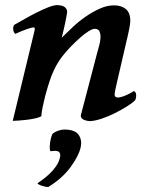

<svg xmlns="http://www.w3.org/2000/svg" viewBox="-20 -463 590 753"><path d="M188 60Q197 53 210 49Q223 45 232 45Q274 45 288.5 66Q303 87 296 116Q289 148 257 192Q225 236 170 270Q161 271 145.5 266Q130 261 127 256Q134 251 147 241.5Q160 232 174 219Q188 206 199.5 189.5Q211 173 215 155Q218 143 214.5 137Q211 131 204.5 129.5Q198 128 190.5 129Q183 130 178 130Q175 126 175 115.5Q175 105 177 93Q179 81 182 71.5Q185 62 188 60ZM243 -412Q242 -407 240 -395.5Q238 -384 235 -370Q232 -356 228.5 -341.5Q225 -327 222 -315Q242 -335 266 -357.5Q290 -380 317 -398.5Q344 -417 372 -429.5Q400 -442 427 -442Q456 -442 473.5 -427.5Q491 -413 491 -381Q491 -375 489 -362Q487 -349 481 -322.5Q475 -296 464.5 -251.5Q454 -207 438 -137Q432 -111 430 -98Q428 -85 435 -82Q444 -78 464.5 -85.5Q485 -93 505 -106Q514 -102 514 -90Q514 -82 513 -78Q512 -74 510 -70Q498 -58 476 -44.5Q454 -31 429 -18.5Q404 -6 378.5 2.5Q353 11 334 12Q321 12 308.5 6.5Q296 1 297 -11L362 -259Q364 -267 368.5 -282.5Q373 -298 374 -313Q375 -328 370.5 -339Q366 -350 351 -350Q343 -350 327.5 -340.5Q312 -331 294 -315Q276 -299 257 -279.5Q238 -260 222 -239Q205 -216 193 -191Q181 -166 174 -143Q172 -137 167 -121Q162 -105 157 -85.5Q152 -66 147.5 -44.5Q143 -23 142 -7Q133 -2 117 1.5Q101 5 83.5 7Q66 9 51 10Q36 11 30 11L115 -341Q118 -354 114 -355Q109 -357 86 -349Q63 -341 40 -330Q35 -335 34 -338Q33 -341 32 -346Q31 -353 32 -357Q33 -361 35 -365Q53 -375 76.5 -388.5Q100 -402 124 -414Q148 -426 169.5 -434.5Q191 -443 205 -443Q209 -443 216 -442Q223 -441 229.5 -438Q236 -435 240 -428.5Q244 -422 243 -412Z"/></svg>

Font: Lusitana
Style: Bold Italic
Weight: 700
Designer: Ana Paula Megda
Foundry: Ana Paula Megda
Version: Version 1.000; ttfautohint (v1.1) -l 8 -r 50 -G 200 -x 14 -D